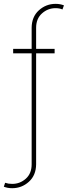

<svg xmlns="http://www.w3.org/2000/svg" viewBox="-39 -780 354 1004"><path d="M246.6 -524.4V-501H149.9V79.1Q149.4 136.7 112.1 170.4Q74.7 204.1 24.9 204.1Q11.7 204.1 1.5 202.1Q-8.8 200.2 -19 196.3L-12.2 175.8Q-3.4 178.7 5.4 180.2Q14.2 181.6 24.9 181.6Q65.4 181.6 95.9 154.5Q126.5 127.4 126.5 79.1V-501H29.8V-524.4H126.5V-634.8Q127 -692.4 164.3 -726.1Q201.7 -759.8 251.5 -759.8Q264.6 -759.8 274.9 -757.8Q285.2 -755.9 295.4 -752L287.6 -730.5Q279.8 -733.9 271.2 -735.6Q262.7 -737.3 251.5 -737.3Q211.4 -737.3 180.7 -710Q149.9 -682.6 149.9 -634.8V-524.4Z"/></svg>

Font: Inter 20pt Thin
Style: Regular
Weight: 250
Version: Version 4.001;git-66647c0bb